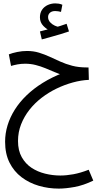

<svg xmlns="http://www.w3.org/2000/svg" viewBox="-20 -716 577 1130"><path d="M326 394Q265 394 208.5 377.5Q152 361 107 327Q62 293 36 241Q10 189 10 118Q10 69 24.5 21.5Q39 -26 67 -70.5Q95 -115 136.5 -155Q178 -195 232 -228.5Q286 -262 351 -287L355 -272Q329 -280 302 -291.5Q275 -303 247 -314.5Q219 -326 189.5 -333.5Q160 -341 128 -341Q104 -341 83 -337Q62 -333 45 -328L32 -396Q52 -404 81 -410Q110 -416 139 -416Q177 -416 209.5 -406Q242 -396 272.5 -382Q303 -368 335 -353.5Q367 -339 405 -329Q443 -319 492 -319H501L503 -246Q457 -244 408 -230.5Q359 -217 312.5 -194.5Q266 -172 225 -140.5Q184 -109 153 -69.5Q122 -30 104 16Q86 62 86 114Q86 170 108 209Q130 248 165.5 271.5Q201 295 245.5 306Q290 317 335 317Q371 317 412 309.5Q453 302 502 283L529 347Q471 375 418.5 384.5Q366 394 326 394ZM226 -484 215 -531Q237 -537 251.5 -540.5Q266 -544 284 -548L279 -534Q256 -542 235.5 -563Q215 -584 215 -614Q215 -640 227.5 -658.5Q240 -677 261 -686.5Q282 -696 305 -696Q314 -696 325 -694.5Q336 -693 347 -688L339 -646Q331 -648 322.5 -649.5Q314 -651 305 -651Q285 -651 274 -641Q263 -631 263 -616Q263 -598 275 -585Q287 -572 302.5 -565Q318 -558 327 -558L290 -551Q315 -557 335 -563.5Q355 -570 372 -576L386 -531Q365 -524 336.5 -515Q308 -506 279 -498.5Q250 -491 226 -484Z"/></svg>

Font: Noto Sans Arabic Condensed
Style: Regular
Weight: 400
Width: 3
Designer: Monotype Design Team, Nadine Chahine, Nizar Qandah and Khaled Hosny
Foundry: Monotype Imaging Inc.
Version: Version 2.012